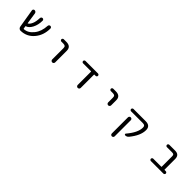

<svg xmlns="http://www.w3.org/2000/svg" viewBox="441 -2234 4117 4117"><g transform="rotate(45 2500.0 -175.5)"><path d="M775.4 -534.2Q786.1 -523.4 786.1 -506.8Q786.1 -300.8 666 -161.1Q549.8 -24.4 367.2 -20.5Q366.2 -20.5 365.2 -20.5Q341.8 -20.5 323.2 -36.1Q304.7 -52.7 299.8 -77.1L229.5 -501Q228.5 -504.9 228.5 -507.8Q228.5 -521.5 238.3 -533.2Q250 -546.9 267.6 -546.9Q288.1 -546.9 303.2 -533.7Q318.4 -520.5 321.3 -501L359.4 -246.1Q360.4 -239.3 367.2 -242.2Q405.3 -260.7 435.5 -330.1Q463.9 -394.5 467.8 -505.9Q468.8 -523.4 480.5 -535.2Q492.2 -546.9 509.3 -546.9Q526.4 -546.9 538.1 -535.2Q548.8 -523.4 548.8 -507.8Q548.8 -379.9 498 -283.2Q448.2 -189.5 377.9 -168.9Q371.1 -167 372.1 -160.2L381.8 -101.6Q382.8 -94.7 390.6 -94.7Q512.7 -99.6 606.4 -219.7Q694.3 -331.1 703.1 -505.9Q704.1 -522.5 716.3 -534.7Q728.5 -546.9 745.6 -546.9Q762.7 -546.9 775.4 -534.2Z M1150.4 -474.6Q1135.7 -474.6 1125 -485.4Q1114.3 -496.1 1114.3 -510.7Q1114.3 -525.4 1125 -536.1Q1135.7 -546.9 1150.4 -546.9H1228.5Q1371.1 -546.9 1371.1 -417V-65.4Q1371.1 -46.9 1357.9 -33.7Q1344.7 -20.5 1326.2 -20.5Q1307.6 -20.5 1294.4 -33.7Q1281.2 -46.9 1281.2 -65.4V-407.2Q1281.2 -444.3 1264.6 -459.5Q1248 -474.6 1207 -474.6Z M2145.5 -66.4Q2145.5 -46.9 2132.3 -33.7Q2119.1 -20.5 2100.1 -20.5Q2081.1 -20.5 2067.9 -33.7Q2054.7 -46.9 2054.7 -66.4V-466.8Q2054.7 -474.6 2046.9 -474.6H1808.6Q1793.9 -474.6 1783.2 -485.4Q1772.5 -496.1 1772.5 -510.7Q1772.5 -525.4 1783.2 -536.1Q1793.9 -546.9 1808.6 -546.9H2188.5Q2203.1 -546.9 2213.9 -536.1Q2224.6 -525.4 2224.6 -510.7Q2224.6 -496.1 2213.9 -485.4Q2203.1 -474.6 2188.5 -474.6H2152.3Q2145.5 -474.6 2145.5 -466.8Z M2650.4 -474.6Q2635.7 -474.6 2625 -485.4Q2614.3 -496.1 2614.3 -510.7Q2614.3 -525.4 2625 -536.1Q2635.7 -546.9 2650.4 -546.9H2728.5Q2871.1 -546.9 2871.1 -417V-262.7Q2871.1 -244.1 2857.9 -231Q2844.7 -217.8 2826.2 -217.8Q2807.6 -217.8 2794.4 -231Q2781.2 -244.1 2781.2 -262.7V-407.2Q2781.2 -444.3 2764.6 -459.5Q2748 -474.6 2707 -474.6Z M3634.8 -546.9Q3777.3 -546.9 3777.3 -417Q3777.3 -251 3618.2 -57.6Q3587.9 -20.5 3538.1 -20.5Q3524.4 -20.5 3518.6 -33.7Q3512.7 -46.9 3521.5 -56.6Q3691.4 -255.9 3691.4 -408.2Q3691.4 -444.3 3674.3 -459.5Q3657.2 -474.6 3617.2 -474.6H3264.6Q3250 -474.6 3239.3 -485.4Q3228.5 -496.1 3228.5 -510.7Q3228.5 -525.4 3239.3 -536.1Q3250 -546.9 3264.6 -546.9ZM3307.6 152.3V-335.9Q3307.6 -353.5 3320.3 -366.2Q3333 -378.9 3351.1 -378.9Q3369.1 -378.9 3381.8 -366.2Q3394.5 -353.5 3394.5 -335.9V152.3Q3394.5 170.9 3381.8 183.6Q3369.1 196.3 3351.1 196.3Q3333 196.3 3320.3 183.6Q3307.6 170.9 3307.6 152.3Z M4568.4 -414.1Q4568.4 -449.2 4555.7 -461.9Q4543 -474.6 4506.8 -474.6H4350.6Q4335.9 -474.6 4325.2 -485.4Q4314.5 -496.1 4314.5 -510.7Q4314.5 -525.4 4325.2 -536.1Q4335.9 -546.9 4350.6 -546.9H4528.3Q4655.3 -546.9 4655.3 -419.9V-99.6Q4655.3 -92.8 4662.1 -92.8H4698.2Q4712.9 -92.8 4723.6 -82Q4734.4 -71.3 4734.4 -56.6Q4734.4 -42 4723.6 -31.2Q4712.9 -20.5 4698.2 -20.5H4318.4Q4303.7 -20.5 4293 -31.2Q4282.2 -42 4282.2 -56.6Q4282.2 -71.3 4293 -82Q4303.7 -92.8 4318.4 -92.8H4560.5Q4568.4 -92.8 4568.4 -99.6Z"/></g></svg>

Font: Rounded Mgen+ 1mn regular
Style: Regular
Weight: 400
Designer: [Source Han Sans]
Ryoko NISHIZUKA  (kana & ideographs); Paul D. Hunt (Latin, Greek & Cyrillic); Wenlong ZHANG  (bopomofo
Version: Version 1.059.20150602